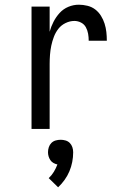

<svg xmlns="http://www.w3.org/2000/svg" viewBox="-20 -548 515 816"><path d="M114 0V-520H191V-413Q197 -435 207.5 -455.5Q218 -476 233.5 -493Q249 -510 270.5 -519Q292 -528 315 -528Q333 -528 351.5 -523.5Q370 -519 384.5 -508Q399 -497 409 -481Q419 -465 424.5 -447.5Q430 -430 432 -412Q434 -394 434 -375H357Q357 -390 354.5 -404.5Q352 -419 345 -432Q338 -445 324.5 -452Q311 -459 296 -459Q277 -459 258.5 -450Q240 -441 228 -425.5Q216 -410 209 -391.5Q202 -373 198 -354Q194 -335 192.5 -315Q191 -295 191 -276V0ZM227 248 187 209Q200 197 209 182Q218 167 224 151Q215 149 207 144.5Q199 140 194 132.5Q189 125 186.5 116.5Q184 108 184 99Q184 88 187.5 77.5Q191 67 198.5 59.5Q206 52 216.5 49Q227 46 238 46Q248 46 258.5 49Q269 52 276.5 59.5Q284 67 287.5 77.5Q291 88 291 99Q291 120 287 140.5Q283 161 275 180Q267 199 254.5 216.5Q242 234 227 248Z"/></svg>

Font: Iosevka QP
Style: Regular
Weight: 400
Designer: Belleve Invis
Foundry: Belleve Invis
Version: Version 20.0.0; ttfautohint (v1.8.4)